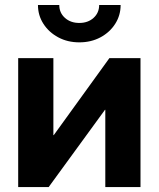

<svg xmlns="http://www.w3.org/2000/svg" viewBox="-20 -758 643 778"><path d="M549.3 0H406.7V-313H405.3L177.2 0H53.7V-522.5H196.3V-210.4H197.8L423.3 -522.5H549.3ZM301.3 -586.4Q253.9 -586.4 216.1 -606.7Q178.2 -627 156 -661.4Q133.8 -695.8 133.8 -737.8H220.2Q220.2 -706.1 243.2 -685.5Q266.1 -665 301.3 -665Q336.4 -665 359.1 -685.5Q381.8 -706.1 381.8 -737.8H468.8Q468.8 -695.8 446.8 -661.4Q424.8 -627 387 -606.7Q349.1 -586.4 301.3 -586.4Z"/></svg>

Font: Inter 28pt
Style: Bold
Weight: 700
Designer: Rasmus Andersson
Foundry: rsms
Version: Version 4.001;git-66647c0bb